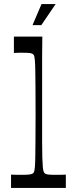

<svg xmlns="http://www.w3.org/2000/svg" viewBox="-20 -919 381 939"><path d="M139 -796 183 -899H252L182 -796ZM34 0V-65Q50 -64 63.5 -64Q77 -64 89 -64Q116 -64 126.5 -66Q137 -68 141 -71Q145 -74 147 -80Q149 -86 150.5 -101.5Q152 -117 152.5 -148Q153 -179 153.5 -231.5Q154 -284 154 -364Q154 -443 153.5 -495Q153 -547 152.5 -577.5Q152 -608 150.5 -624Q149 -640 147 -646Q145 -652 141 -654Q137 -658 127 -659.5Q117 -661 93 -661Q83 -661 72 -661Q61 -661 48 -660V-740H187Q187 -715 186.5 -691.5Q186 -668 186 -640Q186 -612 186 -574.5Q186 -537 186 -484.5Q186 -432 186 -359Q186 -280 186 -228.5Q186 -177 187 -147Q188 -117 189.5 -101.5Q191 -86 193.5 -80Q196 -74 199 -71Q204 -67 215 -65.5Q226 -64 254 -64Q265 -64 276.5 -64Q288 -64 302 -65V0Z"/></svg>

Font: Ojuju Medium
Style: Regular
Weight: 500
Designer: Chisaokwu Joboson, Mirko Velimirovic
Foundry: Udi Foundry
Version: Version 1.000